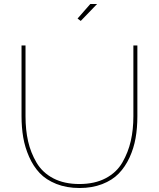

<svg xmlns="http://www.w3.org/2000/svg" viewBox="-20 -938 796 963"><path d="M385 -833 369 -845 433 -918H467ZM379 5Q314 5 262.5 -15.5Q211 -36 179 -70Q147 -104 126 -151.5Q105 -199 96.5 -249Q88 -299 88 -355V-710H108V-355Q108 -286 121 -229Q134 -172 163.5 -122Q193 -72 247.5 -43.5Q302 -15 378 -15Q455 -15 510 -44Q565 -73 594 -123.5Q623 -174 636 -231Q649 -288 649 -355V-710H669V-355Q669 -296 660 -245Q651 -194 629.5 -147.5Q608 -101 575.5 -67.5Q543 -34 492.5 -14.5Q442 5 379 5Z"/></svg>

Font: Raleway-v4020 Thin
Style: Regular
Weight: 250
Designer: Matt McInerney, Pablo Impallari, Rodrigo Fuenzalida
Foundry: Matt McInerney, Pablo Impallari, Rodrigo Fuenzalida
Version: Version 4.020;PS 004.020;hotconv 1.0.88;makeotf.lib2.5.64775